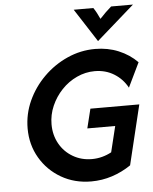

<svg xmlns="http://www.w3.org/2000/svg" viewBox="-58 -888 757 948"><g transform="rotate(-5 321.0 -414.0)"><path d="M356.2 12.5Q273.6 12.5 207.6 -25.7Q141.7 -63.9 103.5 -129.2Q65.3 -194.4 65.3 -275Q65.3 -346.5 94.8 -411.5Q124.3 -476.4 175.7 -527.4Q227.1 -578.5 293.1 -608Q359 -637.5 431.2 -637.5Q493.8 -637.5 547.2 -615.3Q600.7 -593.1 639.6 -553.5L581.2 -432.6Q557.6 -476.4 515.6 -502.4Q473.6 -528.5 419.4 -528.5Q373.6 -528.5 330.9 -508.7Q288.2 -488.9 255.6 -454.5Q222.9 -420.1 203.8 -376.4Q184.7 -332.6 184.7 -285.4Q184.7 -231.9 208.7 -189.2Q232.6 -146.5 274.7 -121.9Q316.7 -97.2 368.8 -97.2Q395.1 -97.2 419.8 -103.8Q444.4 -110.4 466 -122.2L497.2 -250H359L382.6 -345.8H625L553.5 -50Q509.7 -20.1 459.7 -3.8Q409.7 12.5 356.2 12.5ZM449.3 -675 343.1 -839.6H440.3Q449.3 -826.4 456.2 -813.2Q463.2 -800 470.8 -783.3Q486.1 -800 499.7 -813.2Q513.2 -826.4 528.5 -839.6H636.8Z"/></g></svg>

Font: Afacad SemiBold
Style: Italic
Weight: 600
Italic angle: -14°
Designer: Kristian Moeller
Foundry: Dicotype
Version: Version 1.000